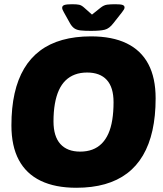

<svg xmlns="http://www.w3.org/2000/svg" viewBox="-20 -880 771 908"><path d="M341 8Q241 8 172.5 -25Q104 -58 69 -123.5Q34 -189 34 -287Q34 -371 49 -438Q64 -505 94 -555.5Q124 -606 169 -640Q214 -674 274.5 -691Q335 -708 410 -708Q511 -708 579 -675Q647 -642 681.5 -577Q716 -512 716 -415Q716 -331 701 -263.5Q686 -196 656 -145Q626 -94 581 -60Q536 -26 476 -9Q416 8 341 8ZM359 -163Q391 -163 416.5 -172.5Q442 -182 461 -201Q480 -220 492.5 -248Q505 -276 511 -313.5Q517 -351 517 -397Q517 -467 485 -502Q453 -537 392 -537Q360 -537 334.5 -527.5Q309 -518 290 -499.5Q271 -481 258.5 -453.5Q246 -426 239.5 -389Q233 -352 233 -306Q233 -235 265.5 -199Q298 -163 359 -163ZM525 -860Q551 -860 560 -856.5Q569 -853 569 -845Q569 -840 566 -835Q563 -830 557 -822L516 -770Q497 -745 475.5 -739.5Q454 -734 410 -734Q381 -734 362 -736Q343 -738 331.5 -746Q320 -754 311 -770L282 -822Q278 -829 276 -834Q274 -839 274 -843Q274 -853 285 -856.5Q296 -860 321 -860Q343 -860 354.5 -857.5Q366 -855 379 -843L415 -811L455 -843Q471 -856 487 -858Q503 -860 525 -860Z"/></svg>

Font: Asap Black
Style: Italic
Weight: 900
Italic angle: -6°
Designer: Pablo Cosgaya
Foundry: Omnibus-Type
Version: Version 3.001